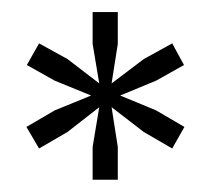

<svg xmlns="http://www.w3.org/2000/svg" viewBox="-20 -749 350 319"><path d="M133.9 -504.9 144.9 -570.9 92.1 -529.7 44.9 -502.3 23.9 -538.1 70.9 -565.6 131.4 -590.3 70.9 -615 24.6 -641 44.9 -676.9 92.1 -650.9 144.9 -610.4 133.9 -676V-729H175.7V-676L165.4 -610.4L218.9 -650.9L266.1 -676.9L285.7 -641L239.4 -615L179.6 -590.3L239.4 -565.6L286.4 -538.1L266.1 -502.3L218.9 -529.7L165.4 -570.9L175.7 -504.9V-450.4H133.9Z"/></svg>

Font: Mona Sans VF XLt
Style: Regular
Weight: 200
Designer: Deni Anggara
Foundry: GitHub
Version: Version 2.000;Glyphs 3.2.3 (3260)